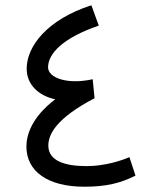

<svg xmlns="http://www.w3.org/2000/svg" viewBox="-20 -702 612 727"><path d="M470 -107C438 -93 375 -73 308 -73C225 -73 163 -93 163 -151C163 -194 194 -255 338 -330L331 -402C231 -380 162 -409 162 -447C162 -501 222 -560 354 -605L326 -682C158 -628 81 -526 81 -442C81 -380 128 -339 189 -326C101 -259 80 -192 80 -147C80 -53 161 5 299 5C384 5 437 -9 493 -37Z"/></svg>

Font: Noto Sans Arabic
Style: Regular
Weight: 400
Designer: Monotype Design Team, Nadine Chahine, Nizar Qandah and Khaled Hosny
Foundry: Monotype Imaging Inc.
Version: Version 2.012